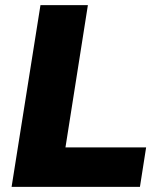

<svg xmlns="http://www.w3.org/2000/svg" viewBox="-20 -725 625 745"><path d="M25 0 137 -705H321L234 -153H547L523 0Z"/></svg>

Font: Nunito Sans 12pt Black
Style: Italic
Weight: 900
Italic angle: -9°
Designer: Vernon Adams
Foundry: Vernon Adams
Version: Version 3.101;gftools[0.9.27]